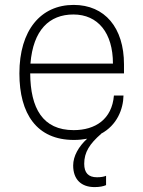

<svg xmlns="http://www.w3.org/2000/svg" viewBox="-20 -560 582 782"><path d="M485 -298C485 -447 407 -540 280 -540C146 -540 59 -437 59 -261C59 -96 130 10 281 10C301 10 318 8 335 5C300 37 278 76 278 114C278 171 311 202 365 202C385 202 401 199 412 194V156C403 160 390 162 375 162C340 162 323 144 323 107C323 60 345 26 392 -15H391C457 -50 482 -116 483 -171H444C436 -74 368 -30 280 -30C154 -30 104 -119 103 -261H485ZM104 -301C115 -438 181 -501 279 -501C379 -501 440 -426 440 -301Z"/></svg>

Font: Kathrein 35 Thin
Style: Regular
Weight: 250
Designer: Lazydogs Typefoundry, based on Open Sans by Ascender Corporation
Foundry: Lazydogs Typefoundry
Version: Version 1.003;PS 001.003;hotconv 1.0.88;makeotf.lib2.5.64775